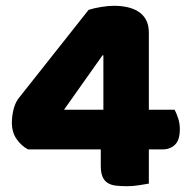

<svg xmlns="http://www.w3.org/2000/svg" viewBox="-20 -635 646 663"><path d="M286 -601Q305 -607 329.5 -611Q354 -615 374 -615Q397 -615 418.5 -610.5Q440 -606 457 -595.5Q474 -585 484 -567Q494 -549 494 -522V-256H583Q589 -245 595 -227Q601 -209 601 -189Q601 -151 584 -135Q567 -119 541 -119H494V-1Q483 1 461 4.5Q439 8 419 8Q397 8 380 6Q363 4 351.5 -3.5Q340 -11 334 -25Q328 -39 328 -63V-119H77Q54 -131 37.5 -154.5Q21 -178 21 -212Q21 -231 26 -254Q31 -277 43 -294ZM337 -444H334L201 -256H337Z"/></svg>

Font: Baloo Bhaijaan
Style: Regular
Weight: 400
Designer: Devika Bhansali and Ek Type
Foundry: Ek Type
Version: Version 1.443;PS 1.000;hotconv 16.6.51;makeotf.lib2.5.65220;